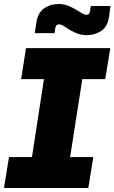

<svg xmlns="http://www.w3.org/2000/svg" viewBox="-22 -941 573 961"><path d="M-2 0 23 -155H138L198 -545H84L108 -700H530L505 -545H390L329 -155H445L420 0ZM411 -765Q395 -765 380.5 -768.5Q366 -772 353.5 -778Q341 -784 329 -790Q313 -800 299 -809.5Q285 -819 274 -819Q266 -819 261.5 -815Q257 -811 255 -802L251 -775H152L160 -827Q167 -877 198.5 -899Q230 -921 272 -921Q296 -921 317 -913Q338 -905 354 -895Q371 -886 385 -876.5Q399 -867 410 -867Q418 -867 422.5 -871Q427 -875 428 -883L433 -911H531L524 -859Q517 -808 485 -786.5Q453 -765 411 -765Z"/></svg>

Font: MuseoModerno ExtraBold
Style: Italic
Weight: 800
Italic angle: -9°
Designer: Pablo Cosgaya, Héctor Gatti, Marcela Romero, and the Authors of The MuseoModerno Project.
Foundry: Omnibus-Type Team
Version: Version 1.003